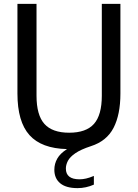

<svg xmlns="http://www.w3.org/2000/svg" viewBox="-20 -760 712 991"><path d="M380.5 211Q321 211 290.8 186Q260.5 161 260.5 116Q260.5 85.5 275.5 58.8Q290.5 32 326 9.5Q194 6.5 132 -62.8Q70 -132 70 -277V-740H168.5V-266Q168.5 -166 209.2 -120.5Q250 -75 337 -75Q424.5 -75 465 -120.5Q505.5 -166 505.5 -266V-740H601.5V-277Q601.5 -168.5 566 -100Q530.5 -31.5 449 -5.5Q397 11.5 369 30.8Q341 50 330.5 70.2Q320 90.5 320 110Q320 165.5 390.5 165.5Q406.5 165.5 424.2 161.5Q442 157.5 464.5 148V193Q423.5 211 380.5 211Z"/></svg>

Font: Encode Sans Semi Condensed Medium
Style: Regular
Weight: 500
Width: 4
Designer: Multiple Designers
Foundry: Impallari Type
Version: Version 3.000; ttfautohint (v1.8.3) -l 8 -r 50 -G 200 -x 14 